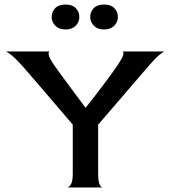

<svg xmlns="http://www.w3.org/2000/svg" viewBox="-20 -827 752 847"><path d="M276 0Q284 0 292.5 -13.5Q301 -27 301 -60V-277Q273 -310 240 -348.5Q207 -387 175 -424.5Q143 -462 117 -492Q91 -522 77 -538Q48 -570 29.5 -584.5Q11 -599 5 -600H200Q193 -599 195 -585Q197 -571 220 -538Q234 -519 258 -485.5Q282 -452 309 -416.5Q336 -381 357 -352H358Q379 -378 405.5 -412.5Q432 -447 457.5 -481.5Q483 -516 499 -540Q522 -574 524 -587Q526 -600 519 -600H707Q702 -600 685 -586.5Q668 -573 640 -541Q583 -475 526.5 -409Q470 -343 413 -277V-60Q413 -27 419.5 -13.5Q426 0 433 0ZM269 -697Q240 -697 224 -713.5Q208 -730 208 -752Q208 -775 223.5 -791Q239 -807 269 -807Q299 -807 314.5 -791Q330 -775 330 -752Q330 -730 314 -713.5Q298 -697 269 -697ZM439 -697Q410 -697 394 -713.5Q378 -730 378 -752Q378 -775 393.5 -791Q409 -807 439 -807Q469 -807 484.5 -791Q500 -775 500 -752Q500 -730 484 -713.5Q468 -697 439 -697Z"/></svg>

Font: Red Rose
Style: Regular
Weight: 400
Designer: Jaikishan Patel
Version: Version 2.000; ttfautohint (v1.8.3)